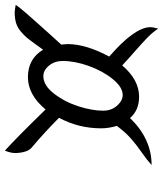

<svg xmlns="http://www.w3.org/2000/svg" viewBox="39 -725 666 784"><g transform="rotate(-90 372.0 -333.0)"><path d="M582 -416Q584 -398 584 -390Q584 -315 533 -220Q652 -117 653 -53Q653 -40 647 -20Q633 -42 611.5 -63Q590 -84 554 -115.5Q518 -147 497 -167Q438 -98 369 -98Q314 -98 282 -135Q197 -47 90 -47Q112 -67 142.5 -88Q173 -109 198.5 -131.5Q224 -154 250 -189Q240 -222 240 -253Q240 -345 283 -425Q225 -483 161 -537Q141 -554 139 -602Q139 -623 149 -646Q197 -603 317 -480Q377 -552 449 -552Q524 -552 561 -490Q569 -501 586 -524.5Q603 -548 611.5 -558Q620 -568 636 -581.5Q652 -595 670.5 -600.5Q689 -606 713 -606Q720 -606 744 -602Q739 -594 729.5 -582Q720 -570 704 -552Q688 -534 673 -517Q658 -500 631 -470Q604 -440 582 -416ZM453 -489Q415 -489 381 -444.5Q347 -400 329.5 -344.5Q312 -289 312 -245Q312 -211 332.5 -188Q353 -165 376 -165Q408 -165 441 -205.5Q474 -246 494.5 -303Q515 -360 515 -410Q515 -443 496 -466Q477 -489 453 -489Z"/></g></svg>

Font: Dancing Script
Style: Bold
Weight: 700
Designer: Pablo Impallari
Foundry: Pablo Impallari. www.impallari.com Igino Marini. www.ikern.com
Version: Version 1.002